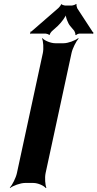

<svg xmlns="http://www.w3.org/2000/svg" viewBox="-20 -931 495 977"><path d="M212 -50 344 -661C349 -685 368 -722 380 -735L378 -737C363 -725 327 -711 304 -711H261C238 -711 205 -725 196 -737L194 -735C200 -722 203 -685 198 -661L66 -50C61 -26 42 11 30 24L31 26C46 14 84 0 107 0H150C173 0 204 14 213 26L216 24C210 11 207 -26 212 -50ZM452 -768 373 -889C372 -893 367 -906 370 -909L367 -911C364 -907 351 -903 347 -903H310C306 -903 294 -907 293 -910L291 -909C291 -906 281 -893 277 -890L140 -771C139 -770 136 -770 135 -770L134 -767C134 -766 135 -765 135 -764C135 -762 133 -760 134 -759L135 -757C136 -758 137 -760 139 -760H213C217 -760 229 -756 230 -753L233 -754C232 -757 241 -770 245 -773L274 -799C290 -814 316 -847 319 -863H315C312 -847 325 -813 337 -799L358 -774C360 -770 366 -757 363 -754L367 -752C369 -756 380 -760 384 -760H451C452 -760 452 -758 453 -757L455 -760C454 -761 454 -762 454 -763C454 -764 455 -764 455 -765L454 -768Z"/></svg>

Font: Asimov
Style: EdgeExtremeIt
Weight: 500
Designer: Google
Version: Version 2.000980: 2014